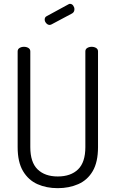

<svg xmlns="http://www.w3.org/2000/svg" viewBox="-20 -975 603 1001"><path d="M281 6Q222 6 175 -15Q128 -36 100 -83Q72 -130 72 -208V-707Q72 -719 82 -725Q92 -731 105 -731Q118 -731 128 -725Q138 -719 138 -707V-208Q138 -129 176 -92Q214 -55 281 -55Q349 -55 387 -92Q425 -129 425 -208V-707Q425 -719 435 -725Q445 -731 458 -731Q471 -731 481 -725Q491 -719 491 -707V-208Q491 -130 463.5 -83Q436 -36 388 -15Q340 6 281 6ZM239 -845Q229 -845 221 -854Q213 -863 213 -873Q213 -886 224 -891L336 -952Q341 -955 344 -955Q355 -955 361.5 -946Q368 -937 368 -927Q368 -912 356 -905L249 -848Q247 -847 244 -846Q241 -845 239 -845Z"/></svg>

Font: Dosis
Style: Regular
Weight: 400
Designer: EdgarTolentino, PabloImpallari, IginoMarini
Foundry: EdgarTolentino, PabloImpallari, IginoMarini
Version: Version 3.001; ttfautohint (v1.8.2)